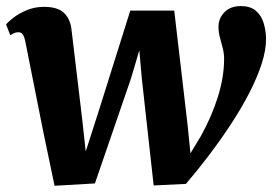

<svg xmlns="http://www.w3.org/2000/svg" viewBox="-24 -586 874 616"><path d="M151 10 114 -167.5 57 -454Q53.5 -470 48.5 -476.2Q43.5 -482.5 35.5 -482.5Q26.5 -482.5 21.2 -479.8Q16 -477 9 -473L-4.5 -507.5Q0.5 -514.5 17.5 -528Q34.5 -541.5 60.5 -552.8Q86.5 -564 117 -564Q159.5 -564 179.8 -546Q200 -528 205 -494.5L240 -201L251 -100L292 -227.5L394 -552H535L577.5 -188L587 -94L620.5 -149.5Q638 -181 651.5 -212.2Q665 -243.5 674.8 -274.5Q684.5 -305.5 689.8 -336.2Q695 -367 695 -397.5Q695 -415 690.5 -432Q686 -449 681.5 -466.2Q677 -483.5 677 -500Q677 -527.5 696.2 -547Q715.5 -566.5 748.5 -566.5Q779 -566.5 796.5 -551.8Q814 -537 821.5 -513.2Q829 -489.5 829.5 -462.5Q830 -426.5 815.8 -382.2Q801.5 -338 776.5 -289.2Q751.5 -240.5 718.5 -190Q685.5 -139.5 648.2 -90.2Q611 -41 572.5 4L469 9L431 -334L423 -424.5L396 -333.5L280.5 2.5Z"/></svg>

Font: Merriweather 28pt ExtraBold
Style: Italic
Weight: 800
Italic angle: -7.8°
Version: Version 2.101